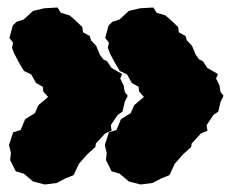

<svg xmlns="http://www.w3.org/2000/svg" viewBox="-20 -510 622 511"><path d="M293 -204 275 -177 277 -162 260 -155 235 -128 234 -119 212 -99 190 -74 176 -44 156 -36 131 -23 99 -19 68 -27 43 -48 22 -54 7 -84 9 -103 4 -124 15 -158 35 -164 47 -193 73 -209 82 -230 108 -252 95 -267 94 -279 76 -289 63 -312 44 -321 33 -339 18 -367 12 -383 15 -396 5 -409 14 -442 24 -452 43 -458 68 -481 98 -488 133 -490 142 -476 165 -469 176 -460 199 -438 201 -424 219 -414 222 -403 236 -388 246 -364 255 -352 265 -347 277 -329 305 -313 300 -301 309 -283 312 -265 320 -255 312 -239 306 -213ZM548 -204 530 -177 532 -162 515 -155 490 -128 489 -119 467 -99 445 -74 431 -44 411 -36 386 -23 354 -19 323 -27 298 -48 277 -54 262 -84 264 -103 259 -124 270 -158 290 -164 302 -193 328 -209 337 -230 363 -252 350 -267 349 -279 331 -289 318 -312 299 -321 288 -339 273 -367 267 -383 270 -396 260 -409 269 -442 279 -452 298 -458 323 -481 353 -488 388 -490 397 -476 420 -469 431 -460 454 -438 456 -424 474 -414 477 -403 491 -388 501 -364 510 -352 520 -347 532 -329 560 -313 555 -301 564 -283 567 -265 575 -255 567 -239 561 -213Z"/></svg>

Font: Winky Rough Black
Style: Regular
Weight: 900
Designer: Simon Atzbach
Foundry: typofactur
Version: Version 1.206; ttfautohint (v1.8.4.7-5d5b)